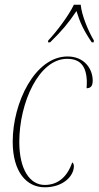

<svg xmlns="http://www.w3.org/2000/svg" viewBox="-20 -786 419 816"><path d="M185 -614 184 -606H193C244 -656 270 -687 305 -739C320 -690 336 -656 370 -606H378L379 -614C356 -652 327 -721 323 -766H294C273 -721 221 -652 185 -614ZM170 10C249 10 294 -38 294 -80C294 -89 290 -94 287 -96C266 -34 226 0 170 0C108 0 62 -64 62 -183C62 -349 145 -536 265 -536C316 -536 346 -511 349 -443C349 -433 349 -422 348 -411C364 -411 374 -419 374 -443C374 -493 339 -546 267 -546C129 -546 34 -350 34 -184C34 -55 93 10 170 10Z"/></svg>

Font: Noto Serif Display Condensed Thin
Style: Italic
Weight: 100
Width: 3
Italic angle: -12°
Designer: Monotype Design Team
Foundry: Monotype Imaging Inc.
Version: Version 2.009